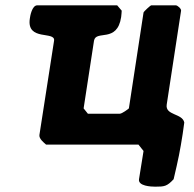

<svg xmlns="http://www.w3.org/2000/svg" viewBox="-20 -540 727 721"><path d="M519 -493 464 -133C461 -130 438 -113 430 -113H310L294 -133L333 -387C340 -429 420 -377 435 -476C436 -482 437 -499 437 -500L420 -520H120C100 -520 93 -479 92 -470C79 -384 189 -425 183 -387L128 -33C126 -19 145 -4 153 3H500L519 27L502 133C498 159 548 161 563 161C597 161 607 160 632 133C650 57 656 27 666 -37L672 -80C665 -115 600 -106 606 -147L660 -500C661 -507 647 -520 640 -520H548C545 -520 520 -497 519 -493Z"/></svg>

Font: Asimov Print
Style: CIt
Weight: 500
Designer: Google
Version: Version 2.000980: 2014